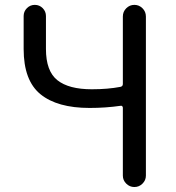

<svg xmlns="http://www.w3.org/2000/svg" viewBox="-20 -753 707 773"><path d="M474.6 -45.9V-319.3Q474.6 -323.2 471.7 -325.7Q468.8 -328.1 465.8 -327.1Q405.3 -318.4 340.8 -318.4Q210.9 -318.4 143.1 -373.5Q75.2 -428.7 75.2 -555.7V-688.5Q75.2 -707 88.4 -720.2Q101.6 -733.4 120.1 -733.4Q138.7 -733.4 151.9 -720.2Q165 -707 165 -688.5V-555.7Q165 -466.8 210.9 -430.2Q256.8 -393.6 349.6 -393.6Q414.1 -393.6 464.8 -403.3Q474.6 -405.3 474.6 -415V-686.5Q474.6 -706.1 488.3 -719.7Q502 -733.4 521 -733.4Q540 -733.4 553.7 -719.7Q567.4 -706.1 567.4 -686.5V-45.9Q567.4 -27.3 553.7 -13.7Q540 0 521 0Q502 0 488.3 -13.7Q474.6 -27.3 474.6 -45.9Z"/></svg>

Font: irohamaru Regular
Style: Regular
Weight: 400
Designer: [Source Han Sans]
Ryoko NISHIZUKA  (kana & ideographs); Paul D. Hunt (Latin, Greek & Cyrillic); Wenlong ZHANG  (bopomofo
Version: Version 1.00